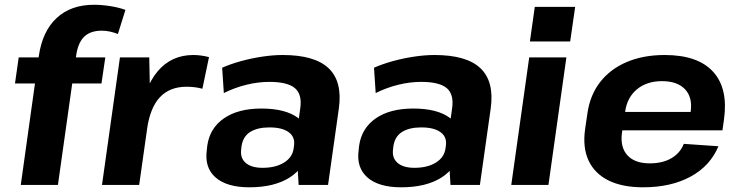

<svg xmlns="http://www.w3.org/2000/svg" viewBox="-20 -783 3136 813"><path d="M144.3 -545.6Q159.4 -650.6 219.8 -706.7Q280.2 -762.8 377.7 -762.8Q411.1 -762.8 447.8 -757Q484.5 -751.1 511.1 -741L479.2 -639Q463.2 -645.5 445.7 -649.3Q428.2 -653.1 411.2 -653.1Q362.4 -653.1 336.1 -627.2Q309.7 -601.3 302.2 -545.6L225.3 0H68ZM59.2 -540H425.9L409.7 -429.7H43.5Z M487.9 -540H612L616.2 -331.1L569.3 0H411.9ZM570.3 -277.7Q589.3 -412.2 647.6 -481.1Q705.9 -550.1 798.4 -550.1Q814.9 -550.1 831.7 -547.8Q848.5 -545.6 865 -541.1L837 -407.2Q806.4 -415.7 769.9 -415.7Q699.1 -415.7 657.3 -371.5Q615.5 -327.2 602.6 -236.1Z M1233.2 -194.6 1251.4 -324.2Q1259.9 -383.5 1228.6 -409.9Q1197.3 -436.3 1120.3 -436.3Q1072.9 -436.3 1023.4 -424.1Q973.9 -411.9 927.8 -389L920.7 -496.2Q955.4 -511.6 999.4 -523.9Q1043.4 -536.1 1089.8 -543.1Q1136.3 -550.1 1176.9 -550.1Q1312.5 -550.1 1371.5 -494Q1430.5 -437.9 1414.9 -324.2L1369.1 0H1244.5ZM1035.8 10.1Q940.9 10.1 893.3 -31.2Q845.6 -72.5 855.6 -146.6L857.6 -165.7Q868.1 -240.3 928.2 -281.9Q988.4 -323.4 1086.8 -323.4Q1189.6 -323.4 1242.7 -283.1Q1295.8 -242.8 1285.3 -169.2L1282.4 -148.6Q1272.4 -73.5 1207 -31.7Q1141.6 10.1 1035.8 10.1ZM1091.8 -72.4Q1147.2 -72.4 1182.9 -94.7Q1218.5 -116.9 1223.5 -155L1224.9 -165.8Q1230.4 -202.4 1202.9 -222.9Q1175.4 -243.5 1120.5 -243.5Q1070 -243.5 1039.2 -224.1Q1008.5 -204.8 1002.6 -162.9L1001.6 -153Q995.7 -115 1019.9 -93.7Q1044.2 -72.4 1091.8 -72.4Z M1876.2 -194.6 1894.4 -324.2Q1902.9 -383.5 1871.6 -409.9Q1840.3 -436.3 1763.3 -436.3Q1715.9 -436.3 1666.4 -424.1Q1616.9 -411.9 1570.8 -389L1563.7 -496.2Q1598.4 -511.6 1642.4 -523.9Q1686.4 -536.1 1732.8 -543.1Q1779.3 -550.1 1819.9 -550.1Q1955.5 -550.1 2014.5 -494Q2073.5 -437.9 2057.9 -324.2L2012.1 0H1887.5ZM1678.8 10.1Q1583.9 10.1 1536.3 -31.2Q1488.6 -72.5 1498.6 -146.6L1500.6 -165.7Q1511.1 -240.3 1571.2 -281.9Q1631.4 -323.4 1729.8 -323.4Q1832.6 -323.4 1885.7 -283.1Q1938.8 -242.8 1928.3 -169.2L1925.4 -148.6Q1915.4 -73.5 1850 -31.7Q1784.6 10.1 1678.8 10.1ZM1734.8 -72.4Q1790.2 -72.4 1825.9 -94.7Q1861.5 -116.9 1866.5 -155L1867.9 -165.8Q1873.4 -202.4 1845.9 -222.9Q1818.4 -243.5 1763.5 -243.5Q1713 -243.5 1682.2 -224.1Q1651.5 -204.8 1645.6 -162.9L1644.6 -153Q1638.7 -115 1662.9 -93.7Q1687.2 -72.4 1734.8 -72.4Z M2378.3 -540 2302.3 0H2144.9L2220.9 -540ZM2415.5 -753.9 2394.3 -607.4H2223.8L2244.5 -753.9Z M2702.9 10.1Q2615 10.1 2556.4 -19Q2497.9 -48.1 2472.2 -103.3Q2446.5 -158.4 2457.6 -236.6L2467.4 -303.4Q2478.4 -380.6 2521.4 -435.7Q2564.4 -490.9 2634.2 -520.5Q2704.1 -550.1 2794.6 -550.1Q2934.9 -550.1 2999.5 -479.3Q3064.1 -408.5 3045.6 -276.9L3039.1 -231H2586.3L2597.4 -308.9H2925L2900.7 -279.1L2904.6 -310.5Q2913 -371 2880.5 -405.2Q2848 -439.4 2783 -439.4Q2718.6 -439.4 2676.6 -404.5Q2634.7 -369.5 2626.8 -308L2613.4 -219.3Q2605.9 -158.8 2637 -125.1Q2668 -91.3 2731.5 -91.3Q2785.9 -91.3 2823 -113.1Q2860.2 -134.9 2875.5 -173.9L3022.2 -163.7Q2987 -80 2904 -35Q2821 10.1 2702.9 10.1Z"/></svg>

Font: Pathway Extreme 8pt Thin 12pt
Style: Italic
Weight: 100
Italic angle: -8°
Version: Version 1.001;gftools[0.9.26]